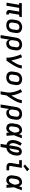

<svg xmlns="http://www.w3.org/2000/svg" viewBox="2784 -3611 1032 6640"><g transform="rotate(90 3300.0 -291.0)"><path d="M447 8Q430 8 412.5 5.5Q395 3 379.5 -4Q364 -11 351.5 -22.5Q339 -34 332.5 -49.5Q326 -65 325 -82.5Q324 -100 327 -118L380 -438H253L180 0H72L145 -438H77L92 -530H571L556 -438H488L435 -118Q434 -111 434.5 -104.5Q435 -98 439 -93Q443 -88 449.5 -86Q456 -84 463 -84H481V8Z M854 8Q823 8 792 2Q761 -4 735 -18.5Q709 -33 690 -56Q671 -79 661.5 -108Q652 -137 652 -168.5Q652 -200 657 -232L675 -342Q680 -370 690 -397Q700 -424 717.5 -448Q735 -472 759 -490Q783 -508 810.5 -519Q838 -530 865.5 -535.5Q893 -541 921 -541Q953 -541 983.5 -533.5Q1014 -526 1040 -511.5Q1066 -497 1085 -474Q1104 -451 1113.5 -422Q1123 -393 1123 -361.5Q1123 -330 1118 -298L1100 -188Q1095 -160 1085 -133Q1075 -106 1057.5 -82.5Q1040 -59 1016 -40.5Q992 -22 965 -11Q938 0 910 4Q882 8 854 8ZM856 -84Q873 -84 889 -87Q905 -90 920.5 -97Q936 -104 949 -115.5Q962 -127 971.5 -141.5Q981 -156 986.5 -171.5Q992 -187 994 -203L1012 -313Q1015 -330 1015.5 -346.5Q1016 -363 1012.5 -378.5Q1009 -394 1000.5 -407.5Q992 -421 979 -430Q966 -439 950 -442.5Q934 -446 917 -446Q901 -446 885 -443Q869 -440 854 -432.5Q839 -425 826 -413.5Q813 -402 803.5 -388Q794 -374 789 -358.5Q784 -343 781 -327L763 -217Q759 -192 760.5 -167.5Q762 -143 774.5 -123Q787 -103 809 -93.5Q831 -84 856 -84Z M1193 205 1283 -342Q1288 -369 1297.5 -395.5Q1307 -422 1323.5 -446Q1340 -470 1363.5 -488.5Q1387 -507 1413 -518.5Q1439 -530 1467 -534Q1495 -538 1522 -538Q1553 -538 1584 -532Q1615 -526 1641 -511.5Q1667 -497 1685.5 -473.5Q1704 -450 1713.5 -421.5Q1723 -393 1723 -361.5Q1723 -330 1718 -298L1700 -188Q1695 -163 1687 -138Q1679 -113 1665 -89.5Q1651 -66 1631 -47Q1611 -28 1587 -15.5Q1563 -3 1537.5 2.5Q1512 8 1486 8Q1461 8 1437.5 2Q1414 -4 1396.5 -19Q1379 -34 1368 -54.5Q1357 -75 1351 -98L1301 205ZM1458 -84Q1474 -84 1490 -87Q1506 -90 1521 -97.5Q1536 -105 1549 -116.5Q1562 -128 1571.5 -142Q1581 -156 1586.5 -171.5Q1592 -187 1594 -203L1612 -313Q1617 -338 1615 -362.5Q1613 -387 1601 -407Q1589 -427 1566.5 -436.5Q1544 -446 1520 -446Q1504 -446 1488.5 -443Q1473 -440 1458 -432.5Q1443 -425 1431 -413Q1419 -401 1410 -387Q1401 -373 1396.5 -358Q1392 -343 1389 -327L1373 -229Q1370 -212 1369 -195Q1368 -178 1370.5 -161.5Q1373 -145 1379.5 -130Q1386 -115 1397.5 -104Q1409 -93 1425 -88.5Q1441 -84 1458 -84Z M1970 0Q1976 -33 1974 -66.5Q1972 -100 1967 -132Q1962 -164 1955.5 -196Q1949 -228 1941 -259Q1933 -290 1924.5 -320.5Q1916 -351 1906 -381.5Q1896 -412 1885 -442Q1874 -472 1861 -501L1959 -538Q1979 -494 1995 -448Q2011 -402 2024.5 -355Q2038 -308 2050 -260.5Q2062 -213 2070 -164Q2087 -188 2103.5 -213Q2120 -238 2135.5 -263.5Q2151 -289 2165.5 -315Q2180 -341 2193 -368Q2206 -395 2216.5 -422Q2227 -449 2232 -477L2240 -530H2348L2340 -477Q2334 -445 2322 -413.5Q2310 -382 2295.5 -351Q2281 -320 2264.5 -290Q2248 -260 2230.5 -230.5Q2213 -201 2194.5 -172Q2176 -143 2157 -114Q2138 -85 2118 -56.5Q2098 -28 2078 0Z M2654 8Q2623 8 2592 2Q2561 -4 2535 -18.5Q2509 -33 2490 -56Q2471 -79 2461.5 -108Q2452 -137 2452 -168.5Q2452 -200 2457 -232L2475 -342Q2480 -370 2490 -397Q2500 -424 2517.5 -448Q2535 -472 2559 -490Q2583 -508 2610.5 -519Q2638 -530 2665.5 -535.5Q2693 -541 2721 -541Q2753 -541 2783.5 -533.5Q2814 -526 2840 -511.5Q2866 -497 2885 -474Q2904 -451 2913.5 -422Q2923 -393 2923 -361.5Q2923 -330 2918 -298L2900 -188Q2895 -160 2885 -133Q2875 -106 2857.5 -82.5Q2840 -59 2816 -40.5Q2792 -22 2765 -11Q2738 0 2710 4Q2682 8 2654 8ZM2656 -84Q2673 -84 2689 -87Q2705 -90 2720.5 -97Q2736 -104 2749 -115.5Q2762 -127 2771.5 -141.5Q2781 -156 2786.5 -171.5Q2792 -187 2794 -203L2812 -313Q2815 -330 2815.5 -346.5Q2816 -363 2812.5 -378.5Q2809 -394 2800.5 -407.5Q2792 -421 2779 -430Q2766 -439 2750 -442.5Q2734 -446 2717 -446Q2701 -446 2685 -443Q2669 -440 2654 -432.5Q2639 -425 2626 -413.5Q2613 -402 2603.5 -388Q2594 -374 2589 -358.5Q2584 -343 2581 -327L2563 -217Q2559 -192 2560.5 -167.5Q2562 -143 2574.5 -123Q2587 -103 2609 -93.5Q2631 -84 2656 -84Z M3138 205 3175 -15Q3182 -58 3180 -100.5Q3178 -143 3172 -184.5Q3166 -226 3155.5 -266Q3145 -306 3131.5 -344.5Q3118 -383 3102 -420Q3086 -457 3066 -492L3159 -538Q3183 -496 3202.5 -451.5Q3222 -407 3237.5 -360.5Q3253 -314 3264.5 -266Q3276 -218 3282 -168Q3298 -192 3313 -217Q3328 -242 3342.5 -267.5Q3357 -293 3370.5 -318.5Q3384 -344 3395.5 -370Q3407 -396 3417 -423Q3427 -450 3432 -477L3440 -530H3548L3540 -477Q3534 -445 3522 -413.5Q3510 -382 3496 -351Q3482 -320 3465.5 -290Q3449 -260 3431.5 -230.5Q3414 -201 3395.5 -172Q3377 -143 3358 -114Q3339 -85 3319.5 -56.5Q3300 -28 3280 0L3246 205Z M3593 205 3683 -342Q3688 -369 3697.5 -395.5Q3707 -422 3723.5 -446Q3740 -470 3763.5 -488.5Q3787 -507 3813 -518.5Q3839 -530 3867 -534Q3895 -538 3922 -538Q3953 -538 3984 -532Q4015 -526 4041 -511.5Q4067 -497 4085.5 -473.5Q4104 -450 4113.5 -421.5Q4123 -393 4123 -361.5Q4123 -330 4118 -298L4100 -188Q4095 -163 4087 -138Q4079 -113 4065 -89.5Q4051 -66 4031 -47Q4011 -28 3987 -15.5Q3963 -3 3937.5 2.5Q3912 8 3886 8Q3861 8 3837.5 2Q3814 -4 3796.5 -19Q3779 -34 3768 -54.5Q3757 -75 3751 -98L3701 205ZM3858 -84Q3874 -84 3890 -87Q3906 -90 3921 -97.5Q3936 -105 3949 -116.5Q3962 -128 3971.5 -142Q3981 -156 3986.5 -171.5Q3992 -187 3994 -203L4012 -313Q4017 -338 4015 -362.5Q4013 -387 4001 -407Q3989 -427 3966.5 -436.5Q3944 -446 3920 -446Q3904 -446 3888.5 -443Q3873 -440 3858 -432.5Q3843 -425 3831 -413Q3819 -401 3810 -387Q3801 -373 3796.5 -358Q3792 -343 3789 -327L3773 -229Q3770 -212 3769 -195Q3768 -178 3770.5 -161.5Q3773 -145 3779.5 -130Q3786 -115 3797.5 -104Q3809 -93 3825 -88.5Q3841 -84 3858 -84Z M4421 8Q4391 8 4362 1.5Q4333 -5 4310 -21Q4287 -37 4271.5 -61Q4256 -85 4249.5 -113Q4243 -141 4243.5 -171.5Q4244 -202 4249 -232L4267 -342Q4272 -368 4280 -393Q4288 -418 4302.5 -441.5Q4317 -465 4337.5 -484Q4358 -503 4382.5 -515.5Q4407 -528 4433 -533Q4459 -538 4485 -538Q4509 -538 4532 -530.5Q4555 -523 4572.5 -507.5Q4590 -492 4602 -472Q4614 -452 4622 -431Q4630 -456 4638.5 -480.5Q4647 -505 4655 -530H4762Q4736 -462 4710 -393Q4684 -324 4656 -256Q4663 -192 4667 -128Q4671 -64 4677 0H4570Q4570 -22 4569.5 -43.5Q4569 -65 4570 -87Q4556 -68 4540 -50.5Q4524 -33 4505 -19.5Q4486 -6 4464.5 1Q4443 8 4421 8ZM4421 -84Q4441 -84 4459.5 -95.5Q4478 -107 4491.5 -123.5Q4505 -140 4515.5 -158Q4526 -176 4535 -194.5Q4544 -213 4552 -232.5Q4560 -252 4567 -271Q4566 -289 4564.5 -307Q4563 -325 4560 -342.5Q4557 -360 4552.5 -377.5Q4548 -395 4540 -410Q4532 -425 4517.5 -435.5Q4503 -446 4485 -446Q4463 -446 4442 -436Q4421 -426 4406.5 -408.5Q4392 -391 4384 -369.5Q4376 -348 4373 -327L4355 -217Q4352 -202 4351 -187Q4350 -172 4351.5 -157.5Q4353 -143 4357.5 -129.5Q4362 -116 4370.5 -105.5Q4379 -95 4392.5 -89.5Q4406 -84 4421 -84Z M4956 205 4989 2Q4959 -3 4931.5 -16.5Q4904 -30 4883 -50.5Q4862 -71 4848.5 -98Q4835 -125 4828.5 -155Q4822 -185 4822.5 -217Q4823 -249 4828 -280Q4833 -313 4843 -345.5Q4853 -378 4866.5 -409Q4880 -440 4897.5 -470.5Q4915 -501 4935 -530L5022 -477Q5007 -453 4992.5 -427Q4978 -401 4967 -375Q4956 -349 4947 -322Q4938 -295 4934 -267Q4929 -241 4929.5 -214Q4930 -187 4938.5 -162.5Q4947 -138 4964 -119Q4981 -100 5005 -92L5048 -350Q5051 -372 5057.5 -394Q5064 -416 5075.5 -437Q5087 -458 5103 -476Q5119 -494 5139.5 -506.5Q5160 -519 5182.5 -524.5Q5205 -530 5228 -530Q5254 -530 5279 -521Q5304 -512 5321 -494Q5338 -476 5347 -452Q5356 -428 5359 -402Q5362 -376 5360.5 -348.5Q5359 -321 5355 -295Q5349 -261 5340 -227.5Q5331 -194 5315.5 -161.5Q5300 -129 5278 -100Q5256 -71 5227 -48.5Q5198 -26 5164.5 -12.5Q5131 1 5097 5L5064 205ZM5113 -94Q5134 -102 5152.5 -116.5Q5171 -131 5185 -148.5Q5199 -166 5210 -185.5Q5221 -205 5228 -225.5Q5235 -246 5240.5 -267Q5246 -288 5249 -309Q5251 -322 5252.5 -335Q5254 -348 5254 -360.5Q5254 -373 5253 -385.5Q5252 -398 5247.5 -409.5Q5243 -421 5234 -429.5Q5225 -438 5212 -438Q5202 -438 5193.5 -430.5Q5185 -423 5179 -414Q5173 -405 5169 -395Q5165 -385 5162 -375Q5159 -365 5157 -355Q5155 -345 5153 -335Z M5752 0Q5730 0 5709 -3.5Q5688 -7 5670 -17Q5652 -27 5639 -42.5Q5626 -58 5619.5 -77.5Q5613 -97 5613 -119Q5613 -141 5617 -162L5662 -438H5521V-530H5785L5722 -147Q5720 -138 5720 -128.5Q5720 -119 5723.5 -110.5Q5727 -102 5735 -97Q5743 -92 5752 -92H5870V0ZM5723 -582 5670 -638 5833 -787 5903 -713Z M6221 8Q6191 8 6162 1.5Q6133 -5 6110 -21Q6087 -37 6071.5 -61Q6056 -85 6049.5 -113Q6043 -141 6043.5 -171.5Q6044 -202 6049 -232L6067 -342Q6072 -368 6080 -393Q6088 -418 6102.5 -441.5Q6117 -465 6137.5 -484Q6158 -503 6182.5 -515.5Q6207 -528 6233 -533Q6259 -538 6285 -538Q6309 -538 6332 -530.5Q6355 -523 6372.5 -507.5Q6390 -492 6402 -472Q6414 -452 6422 -431Q6430 -456 6438.5 -480.5Q6447 -505 6455 -530H6562Q6536 -462 6510 -393Q6484 -324 6456 -256Q6463 -192 6467 -128Q6471 -64 6477 0H6370Q6370 -22 6369.5 -43.5Q6369 -65 6370 -87Q6356 -68 6340 -50.5Q6324 -33 6305 -19.5Q6286 -6 6264.5 1Q6243 8 6221 8ZM6221 -84Q6241 -84 6259.5 -95.5Q6278 -107 6291.5 -123.5Q6305 -140 6315.5 -158Q6326 -176 6335 -194.5Q6344 -213 6352 -232.5Q6360 -252 6367 -271Q6366 -289 6364.5 -307Q6363 -325 6360 -342.5Q6357 -360 6352.5 -377.5Q6348 -395 6340 -410Q6332 -425 6317.5 -435.5Q6303 -446 6285 -446Q6263 -446 6242 -436Q6221 -426 6206.5 -408.5Q6192 -391 6184 -369.5Q6176 -348 6173 -327L6155 -217Q6152 -202 6151 -187Q6150 -172 6151.5 -157.5Q6153 -143 6157.5 -129.5Q6162 -116 6170.5 -105.5Q6179 -95 6192.5 -89.5Q6206 -84 6221 -84Z"/></g></svg>

Font: Iosevka Curly SmBdExObl
Style: Regular
Weight: 600
Width: 7
Italic angle: -9°
Monospace: yes
Designer: Belleve Invis
Foundry: Belleve Invis
Version: Version 11.1.0; ttfautohint (v1.8.3)